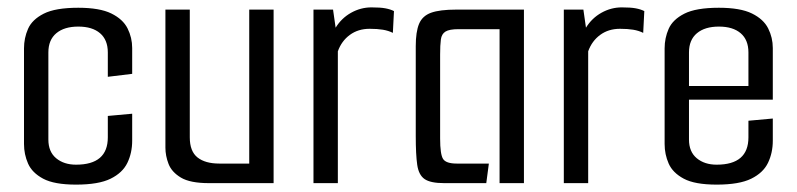

<svg xmlns="http://www.w3.org/2000/svg" viewBox="-20 -496 2158 520"><path d="M186 4Q127 4 97 -12Q67 -28 56 -53Q45 -78 45 -106V-365Q45 -393 56 -418Q67 -443 98.5 -459Q130 -475 192 -475Q250 -475 281.5 -459.5Q313 -444 325.5 -419Q338 -394 338 -366V-296L272 -288V-354Q272 -388 251 -406Q230 -424 192 -424Q154 -424 132.5 -406Q111 -388 111 -354V-118Q111 -85 132 -67.5Q153 -50 186 -50Q272 -50 272 -124V-182L338 -188V-115Q338 -82 325 -55Q312 -28 279.5 -12Q247 4 186 4Z M546 0Q495 0 470 -15Q445 -30 436.5 -52Q428 -74 428 -96V-470H494V-124Q494 -86 515 -69.5Q536 -53 574 -53H655V-470H721V0Z M829 0V-470H882L889 -421Q905 -447 931 -461.5Q957 -476 986 -476Q1010 -476 1023.5 -473.5Q1037 -471 1047 -466L1044 -407Q1032 -413 1017 -415.5Q1002 -418 981 -418Q950 -418 927.5 -401.5Q905 -385 895 -357V0Z M1183 0Q1146 0 1130 -11Q1114 -22 1110 -49.5Q1106 -77 1106 -128V-371Q1106 -410 1115 -431.5Q1124 -453 1147.5 -461.5Q1171 -470 1216 -470H1399V0H1333V-417H1222Q1197 -417 1186.5 -410.5Q1176 -404 1174 -389Q1172 -374 1172 -348V-121Q1172 -78 1180 -65.5Q1188 -53 1217 -53H1304L1297 0Z M1507 0V-470H1560L1567 -421Q1583 -447 1609 -461.5Q1635 -476 1664 -476Q1688 -476 1701.5 -473.5Q1715 -471 1725 -466L1722 -407Q1710 -413 1695 -415.5Q1680 -418 1659 -418Q1628 -418 1605.5 -401.5Q1583 -385 1573 -357V0Z M1921 4Q1862 4 1832 -12Q1802 -28 1791 -53Q1780 -78 1780 -106V-365Q1780 -393 1791 -418Q1802 -443 1833.5 -459Q1865 -475 1927 -475Q1985 -475 2016.5 -459.5Q2048 -444 2060.5 -419Q2073 -394 2073 -366V-226H1846V-118Q1846 -85 1867 -67.5Q1888 -50 1921 -50Q2007 -50 2007 -124V-169L2073 -175V-115Q2073 -82 2060 -55Q2047 -28 2014.5 -12Q1982 4 1921 4ZM1846 -354V-263H2007V-354Q2007 -388 1986 -406Q1965 -424 1927 -424Q1889 -424 1867.5 -406Q1846 -388 1846 -354Z"/></svg>

Font: Smooch Sans Medium
Style: Regular
Weight: 500
Designer: Robert E. Leuschke
Foundry: Robert E. Leuschke
Version: Version 1.010; ttfautohint (v1.8.3)